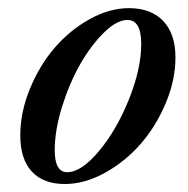

<svg xmlns="http://www.w3.org/2000/svg" viewBox="-20 -445 467 476"><path d="M140.6 11.2Q87.4 11.2 58.8 -19.8Q30.3 -50.8 30.3 -109.4Q30.3 -166.5 54 -224.4Q77.6 -282.2 115 -325.9Q152.3 -369.6 201.7 -397.2Q251 -424.8 299.8 -424.8Q354.5 -424.8 384.8 -392.8Q415 -360.8 415 -302.7Q415 -246.6 390.9 -189.2Q366.7 -131.8 328.6 -88.1Q290.5 -44.4 240.2 -16.6Q189.9 11.2 140.6 11.2ZM146.5 -18.1Q181.6 -18.1 225.3 -70.3Q269 -122.6 299.6 -198.5Q330.1 -274.4 330.1 -336.4Q330.1 -395.5 295.9 -395.5Q269.5 -395.5 237.3 -363.8Q205.1 -332 178.5 -285.2Q151.9 -238.3 133.8 -180.2Q115.7 -122.1 115.7 -72.8Q115.7 -18.1 146.5 -18.1Z"/></svg>

Font: Elstob 18pt Medium
Style: Italic
Weight: 500
Italic angle: -20°
Designer: Peter S. Baker
Version: Version 1.015